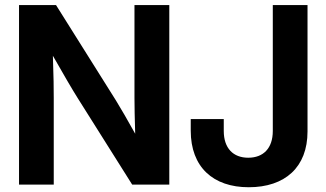

<svg xmlns="http://www.w3.org/2000/svg" viewBox="-20 -748 1321 778"><path d="M57.1 0H197.8V-350.1C197.8 -381.8 197.3 -443.8 194.3 -522C237.3 -446.3 274.4 -382.8 295.4 -349.6L515.6 0H666V-727.5H524.9V-351.1C524.9 -321.8 525.9 -261.7 527.8 -206.1C499 -257.8 467.3 -313 450.2 -340.3L207 -727.5H57.1ZM987.8 10.7C1134.8 10.7 1226.1 -70.3 1226.1 -215.3V-727.5H1085.4V-217.3C1085.4 -147 1046.9 -108.9 985.8 -108.9C925.3 -108.9 886.7 -147 886.7 -217.3V-265.6H752.9V-218.3C752.9 -71.3 843.3 10.7 987.8 10.7Z"/></svg>

Font: Raveo Display Display SemiBold
Style: Regular
Weight: 600
Designer: Jakub Foglar, Rasmus Andersson (Inter)
Foundry: Jakubfoglar.com
Version: Version 1.100;Glyphs 3.2.3 (3260)